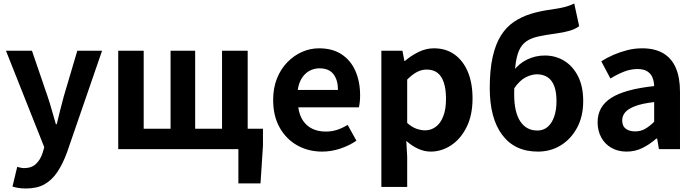

<svg xmlns="http://www.w3.org/2000/svg" viewBox="-20 -849 3962 1093"><path d="M128 224Q103 224 85 221Q67 218 51 213L78 101Q86 103 96.5 105.5Q107 108 117 108Q160 108 185 84Q210 60 222 23L232 -11L14 -560H162L251 -300Q264 -262 275 -222Q286 -182 298 -142H303Q312 -182 322.5 -221.5Q333 -261 343 -300L420 -560H561L362 17Q338 83 307 129.5Q276 176 233.5 200Q191 224 128 224Z M1337 195V0H1299V-116H1477V-20L1463 195ZM653 0V-560H798V-116H951V-560H1091V-116H1244V-560H1390V0Z M1814 14Q1736 14 1673 -21Q1610 -56 1572.5 -122Q1535 -188 1535 -280Q1535 -348 1556.5 -402Q1578 -456 1615.5 -494.5Q1653 -533 1699.5 -553.5Q1746 -574 1796 -574Q1873 -574 1925 -539.5Q1977 -505 2003.5 -444.5Q2030 -384 2030 -306Q2030 -286 2028 -267.5Q2026 -249 2023 -238H1678Q1684 -193 1705 -162Q1726 -131 1759 -115.5Q1792 -100 1834 -100Q1868 -100 1898 -109.5Q1928 -119 1959 -138L2009 -48Q1968 -20 1917 -3Q1866 14 1814 14ZM1675 -337H1904Q1904 -393 1878.5 -426.5Q1853 -460 1798 -460Q1769 -460 1743 -446.5Q1717 -433 1699 -405.5Q1681 -378 1675 -337Z M2151 215V-560H2271L2282 -502H2285Q2320 -532 2362.5 -553Q2405 -574 2450 -574Q2519 -574 2568 -538.5Q2617 -503 2643.5 -439.5Q2670 -376 2670 -289Q2670 -193 2636 -125Q2602 -57 2547.5 -21.5Q2493 14 2432 14Q2396 14 2360.5 -2Q2325 -18 2293 -47L2298 44V215ZM2400 -107Q2433 -107 2460 -126.5Q2487 -146 2503 -186Q2519 -226 2519 -287Q2519 -340 2507 -377.5Q2495 -415 2471 -434Q2447 -453 2408 -453Q2380 -453 2353.5 -439Q2327 -425 2298 -396V-149Q2325 -125 2351 -116Q2377 -107 2400 -107Z M3042 14Q2910 14 2839 -81Q2768 -176 2768 -347Q2768 -451 2784.5 -524.5Q2801 -598 2831.5 -646.5Q2862 -695 2905.5 -724.5Q2949 -754 3003 -770.5Q3057 -787 3120 -795Q3153 -800 3175 -804.5Q3197 -809 3214.5 -815Q3232 -821 3249 -829L3277 -700Q3255 -683 3221 -673.5Q3187 -664 3150 -659Q3090 -651 3047.5 -642Q3005 -633 2977.5 -614.5Q2950 -596 2934.5 -561Q2919 -526 2913 -466Q2907 -406 2907 -313Q2907 -211 2941.5 -158.5Q2976 -106 3039 -106Q3074 -106 3098 -127Q3122 -148 3135 -185.5Q3148 -223 3148 -273Q3148 -326 3135 -359.5Q3122 -393 3097 -409.5Q3072 -426 3037 -426Q3006 -426 2972 -408.5Q2938 -391 2907 -346L2900 -442Q2933 -487 2980.5 -510Q3028 -533 3081 -533Q3142 -533 3191 -503.5Q3240 -474 3270 -416Q3300 -358 3300 -273Q3300 -187 3265.5 -122.5Q3231 -58 3173 -22Q3115 14 3042 14Z M3547 14Q3498 14 3460.5 -7.5Q3423 -29 3402.5 -67Q3382 -105 3382 -153Q3382 -242 3459 -291.5Q3536 -341 3704 -359Q3703 -387 3694 -408.5Q3685 -430 3664.5 -443Q3644 -456 3609 -456Q3570 -456 3532 -441Q3494 -426 3455 -402L3403 -500Q3436 -521 3473 -537Q3510 -553 3551 -563.5Q3592 -574 3636 -574Q3707 -574 3755 -546Q3803 -518 3827 -463Q3851 -408 3851 -327V0H3731L3721 -60H3716Q3680 -28 3638 -7Q3596 14 3547 14ZM3596 -101Q3627 -101 3652.5 -115.5Q3678 -130 3704 -156V-268Q3636 -260 3596 -245Q3556 -230 3539 -209.5Q3522 -189 3522 -164Q3522 -131 3542.5 -116Q3563 -101 3596 -101Z"/></svg>

Font: Noto Sans SC
Style: Bold
Weight: 700
Designer: Ryoko NISHIZUKA  (kana, bopomofo & ideographs); Paul D. Hunt (Latin, Greek & Cyrillic); Sandoll Communications , Soo-you
Foundry: Adobe
Version: Version 2.004-H2;hotconv 1.0.118;makeotfexe 2.5.65603